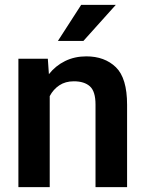

<svg xmlns="http://www.w3.org/2000/svg" viewBox="-20 -770 599 790"><path d="M283.7 -435.5Q249 -435.5 224.1 -418.9Q199.2 -402.3 184.6 -374.5V0H55.7V-528.3H176.8L181.2 -464.8Q208.5 -499.5 247.8 -518.8Q287.1 -538.1 335 -538.1Q410.6 -538.1 456.8 -493.4Q502.9 -448.7 502.9 -338.9V0H373V-339.8Q373 -394 349.9 -414.8Q326.7 -435.5 283.7 -435.5ZM218.3 -601.6 314 -750H456.5L323.2 -601.6Z"/></svg>

Font: Vazirmatn RD UI SemiBold
Style: Regular
Weight: 600
Designer: Saber Rastikerdar
Foundry: Saber Rastikerdar
Version: Version 33.003